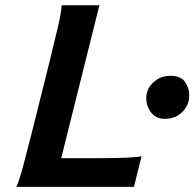

<svg xmlns="http://www.w3.org/2000/svg" viewBox="-20 -726 755 746"><path d="M217.8 -111.3H323.2Q392.6 -111.3 446.5 -112.5Q500.5 -113.8 529.8 -118.7L500.5 0H43.9Q56.2 -28.8 70.8 -84Q85.4 -139.2 103.5 -210.4L174.8 -495.6Q192.4 -566.9 205.1 -621.8Q217.8 -676.8 219.7 -705.6H366.2ZM548.3 -344.2Q548.3 -380.9 576.2 -406.2Q604 -431.6 641.6 -431.6Q682.1 -431.6 698.7 -408.2Q715.3 -384.8 715.3 -355Q715.3 -317.4 688.2 -290.8Q661.1 -264.2 620.6 -264.2Q586.4 -264.2 567.4 -288.6Q548.3 -313 548.3 -344.2Z"/></svg>

Font: Andika
Style: Bold Italic
Weight: 700
Italic angle: -14°
Designer: Victor Gaultney, Annie Olsen, Julie Remington, Don Collingsworth, Eric Hays, Becca Hirsbrunner
Foundry: SIL International
Version: Version 6.101